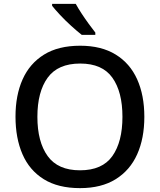

<svg xmlns="http://www.w3.org/2000/svg" viewBox="-20 -961 825 991"><path d="M725 -358Q725 -247 688 -164.5Q651 -82 577 -36Q503 10 393 10Q280 10 206 -36Q132 -82 96 -165Q60 -248 60 -359Q60 -469 96.5 -551Q133 -633 207 -679Q281 -725 394 -725Q503 -725 577 -679.5Q651 -634 688 -551.5Q725 -469 725 -358ZM173 -358Q173 -229 226 -155.5Q279 -82 393 -82Q508 -82 560 -155.5Q612 -229 612 -358Q612 -487 560 -560Q508 -633 394 -633Q279 -633 226 -560Q173 -487 173 -358ZM371 -941Q383 -919 401 -891.5Q419 -864 438 -838Q457 -812 472 -793V-781H402Q379 -799 348 -827Q317 -855 290 -884Q263 -913 249 -931V-941Z"/></svg>

Font: Noto Sans Tai Tham Medium
Style: Regular
Weight: 500
Designer: Monotype Design Team 2013. Revised by David WIlliams 2020
Foundry: Monotype Imaging Inc.
Version: Version 2.002; ttfautohint (v1.8.4.7-5d5b)